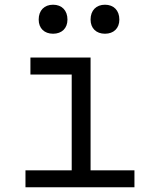

<svg xmlns="http://www.w3.org/2000/svg" viewBox="-20 -794 640 814"><path d="M425 -651C462 -651 486 -674 486 -711C486 -750 462 -774 425 -774C388 -774 364 -750 364 -711C364 -674 388 -651 425 -651ZM205 -651C242 -651 266 -674 266 -711C266 -750 242 -774 205 -774C168 -774 144 -750 144 -711C144 -674 168 -651 205 -651ZM88 0H550V-72H364V-550H109V-478H284V-72H88Z"/></svg>

Font: JetBrains Mono Light
Style: Regular
Weight: 336
Monospace: yes
Designer: Philipp Nurullin, Konstantin Bulenkov
Foundry: JetBrains
Version: Version 2.305